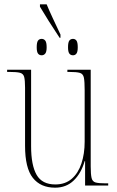

<svg xmlns="http://www.w3.org/2000/svg" viewBox="-20 -859 540 889"><path d="M256 -684Q230 -723 206 -761Q182 -799 165 -828V-839H196Q207 -812 224.5 -774.5Q242 -737 260 -699V-684ZM173 -603Q162 -603 156 -611Q150 -619 150 -640Q150 -663 156 -671Q162 -679 173 -679Q183 -679 189.5 -671Q196 -663 196 -640Q196 -619 189.5 -611Q183 -603 173 -603ZM318 -603Q307 -603 301 -611Q295 -619 295 -640Q295 -663 301 -671Q307 -679 318 -679Q328 -679 334 -671Q340 -663 340 -640Q340 -619 334 -611Q328 -603 318 -603ZM235 10Q168 10 132 -35.5Q96 -81 96 -184V-453Q96 -487 92 -502.5Q88 -518 72.5 -522Q57 -526 24 -526H13V-536H124V-182Q124 -94 149.5 -49.5Q175 -5 236 -5Q282 -5 312 -31Q342 -57 357 -102Q372 -147 372 -203V-441Q372 -481 368.5 -499Q365 -517 350 -521.5Q335 -526 300 -526H292V-536H400V-89Q400 -52 404 -35Q408 -18 423 -14Q438 -10 470 -10H481V0H374V-113H372Q356 -57 321.5 -23.5Q287 10 235 10Z"/></svg>

Font: Noto Serif Display Condensed Thin
Style: Regular
Weight: 100
Width: 3
Designer: Monotype Design Team
Foundry: Monotype Imaging Inc.
Version: Version 2.009